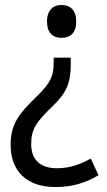

<svg xmlns="http://www.w3.org/2000/svg" viewBox="-20 -564 431 776"><path d="M288 -477C288 -523 264 -544 228 -544C196 -544 170 -524 170 -477C170 -430 195 -411 228 -411C264 -411 288 -431 288 -477ZM266 -303V-331H197V-313C197 -257 185 -229 128 -174C61 -108 23 -67 23 21C23 128 88 192 205 192C273 192 329 174 378 144L347 77C306 99 265 116 210 116C143 116 106 82 106 18C106 -42 127 -72 193 -135C249 -189 266 -230 266 -303Z"/></svg>

Font: Noto Sans Malayalam SemiCondensed
Style: Regular
Weight: 400
Width: 4
Designer: Jelle Bosma - Monotype Design Team
Foundry: Monotype Imaging Inc.
Version: Version 2.104